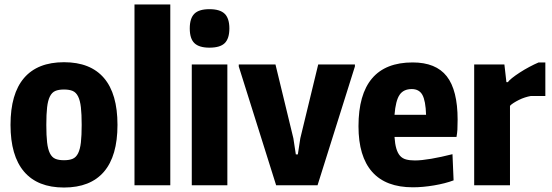

<svg xmlns="http://www.w3.org/2000/svg" viewBox="-20 -828 2467 858"><path d="M266 10Q148 10 87.5 -61Q27 -132 27 -270Q27 -409 87.5 -479.5Q148 -550 266 -550Q384 -550 444.5 -479.5Q505 -409 505 -270Q505 -131 444.5 -60.5Q384 10 266 10ZM266 -112Q290 -112 305 -118.5Q320 -125 329 -143Q338 -161 341.5 -191.5Q345 -222 345 -270Q345 -318 341.5 -348.5Q338 -379 329 -397Q320 -415 305 -421.5Q290 -428 266 -428Q242 -428 227 -421.5Q212 -415 203 -397Q194 -379 190.5 -348.5Q187 -318 187 -270Q187 -222 190.5 -191.5Q194 -161 203 -143Q212 -125 227 -118.5Q242 -112 266 -112Z M581 -808H741V0H581Z M916 -615Q870 -615 849 -635Q828 -655 828 -701Q828 -746 848.5 -766.5Q869 -787 916 -787Q963 -787 984 -766.5Q1005 -746 1005 -701Q1005 -656 984.5 -635.5Q964 -615 916 -615ZM837 -540H996V0H837Z M1047 -531V-540H1211L1291 -210L1302 -138H1311L1322 -210L1402 -540H1566V-531L1399 0H1214Z M1825 9Q1704 9 1643 -60Q1582 -129 1582 -264Q1582 -406 1642.5 -477.5Q1703 -549 1824 -549Q1928 -549 1976.5 -487Q2025 -425 2025 -293Q2025 -264 2024 -248.5Q2023 -233 2020 -216H1743Q1745 -185 1751 -164.5Q1757 -144 1767.5 -132Q1778 -120 1794.5 -115.5Q1811 -111 1834 -111Q1863 -111 1907 -118.5Q1951 -126 2002 -139L2007 -22Q1970 -8 1919.5 0.5Q1869 9 1825 9ZM1820 -430Q1783 -430 1765.5 -404Q1748 -378 1743 -315H1884Q1882 -378 1867.5 -404Q1853 -430 1820 -430Z M2099 -540H2234L2243 -461H2250Q2254 -468 2268.5 -479.5Q2283 -491 2303 -504Q2323 -517 2345.5 -529Q2368 -541 2387 -549H2417V-399H2352Q2340 -397 2326 -392.5Q2312 -388 2299 -381.5Q2286 -375 2275 -368Q2264 -361 2259 -355V0H2099Z"/></svg>

Font: Encode Sans Compressed
Style: ExtraBold
Weight: 800
Designer: Pablo Impallari, Andres Torresi
Foundry: Pablo Impallari, Andres Torresi
Version: Version 1.000; ttfautohint (v1.00) -l 8 -r 50 -G 200 -x 14 -